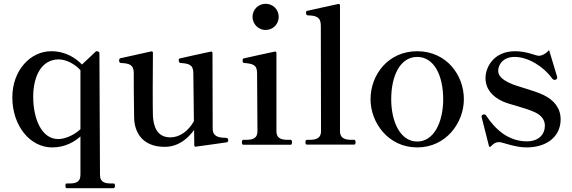

<svg xmlns="http://www.w3.org/2000/svg" viewBox="-20 -763 3015 1012"><path d="M567 204C536 204 507 200 507 158L504 -483C504 -491 494 -493 490 -493C487 -493 485 -492 482 -489C478 -484 432 -442 412 -423C382 -454 329 -493 250 -493C140 -493 45 -392 45 -250C45 -100 138 14 255 14C324 14 373 -16 404 -44V158C404 200 375 204 344 204H332C326 204 325 208 325 216C325 223 326 229 332 229H578C584 229 586 223 586 216C586 208 584 204 578 204ZM287 -30C198 -30 155 -139 155 -253C155 -346 189 -448 288 -450C329 -450 374 -426 404 -393V-82C370 -50 322 -30 287 -30Z M1165 -37C1159 -37 1153 -37 1147 -38C1123 -41 1101 -51 1101 -85L1100 -484C1100 -489 1097 -492 1091 -491C1058 -484 939 -458 928 -455C923 -453 922 -451 922 -447C922 -442 923 -432 931 -431C973 -428 999 -424 999 -378L1002 -124C970 -68 924 -39 878 -39C806 -39 789 -99 786 -152C785 -173 785 -238 785 -302C785 -375 786 -458 786 -485C786 -491 782 -493 777 -492L619 -457C616 -456 612 -456 610 -453C608 -451 608 -448 608 -445C608 -440 608 -432 617 -431C658 -429 685 -424 685 -379C685 -350 685 -219 687 -143C688 -70 727 11 848 11C922 11 972 -35 1003 -78L1004 2C1004 8 1007 11 1012 10C1046 5 1168 -11 1176 -13C1182 -15 1183 -20 1183 -24C1183 -30 1182 -37 1165 -37Z M1380 -605C1419 -605 1449 -636 1449 -674C1449 -713 1419 -743 1380 -743C1342 -743 1311 -713 1311 -674C1311 -636 1342 -605 1380 -605ZM1512 0C1517 0 1519 -5 1519 -13C1519 -21 1517 -26 1512 -26H1500C1470 -26 1437 -29 1437 -72V-484C1437 -489 1434 -492 1428 -491C1395 -484 1275 -458 1264 -455C1259 -453 1259 -450 1259 -444C1259 -438 1259 -431 1268 -431C1309 -427 1335 -424 1335 -378L1337 -72C1337 -29 1305 -26 1274 -26H1263C1257 -26 1255 -21 1255 -13C1255 -5 1257 0 1263 0Z M1847 -1C1852 -1 1854 -5 1854 -13C1854 -21 1852 -26 1847 -26H1835C1805 -26 1772 -30 1772 -72V-735C1772 -740 1769 -743 1763 -742C1728 -735 1628 -712 1604 -707C1600 -706 1597 -706 1595 -704C1593 -702 1593 -700 1593 -697C1593 -692 1594 -682 1603 -682C1644 -681 1671 -674 1671 -629L1672 -72C1672 -30 1640 -26 1610 -26H1598C1592 -26 1590 -21 1590 -13C1590 -5 1592 -1 1598 -1Z M2179 14C2332 14 2425 -117 2425 -240C2425 -369 2332 -493 2179 -493C2026 -493 1933 -369 1933 -240C1933 -117 2026 14 2179 14ZM2179 -17C2090 -17 2042 -121 2042 -240C2042 -365 2090 -463 2179 -463C2268 -463 2316 -365 2316 -240C2316 -121 2268 -17 2179 -17Z M2568 8C2581 -6 2593 -14 2610 -14C2629 -14 2693 14 2755 14C2862 14 2935 -43 2935 -134C2935 -192 2901 -236 2843 -263C2788 -289 2706 -306 2665 -326C2623 -346 2606 -365 2606 -391C2606 -415 2625 -463 2693 -463C2764 -463 2845 -412 2889 -351C2891 -348 2893 -346 2896 -344C2898 -343 2901 -342 2903 -342C2905 -342 2907 -342 2909 -343C2915 -346 2917 -349 2917 -353C2917 -354 2917 -357 2916 -360C2912 -374 2885 -464 2876 -493C2875 -499 2872 -499 2869 -494C2856 -479 2836 -469 2820 -469C2803 -469 2757 -493 2695 -493C2580 -493 2539 -406 2539 -352C2539 -296 2573 -254 2631 -228C2669 -211 2747 -196 2800 -171C2833 -156 2852 -131 2852 -101C2852 -55 2820 -18 2757 -18C2661 -18 2592 -79 2543 -153C2540 -158 2536 -160 2532 -160C2530 -160 2528 -160 2526 -159C2521 -157 2518 -153 2518 -149L2519 -144L2557 6C2559 13 2563 13 2568 8Z"/></svg>

Font: Shippori Mincho OTF SemiBold
Style: Regular
Weight: 600
Designer: FONTDASU
Foundry: FONTDASU / Google Inc. / but / Adobe
Version: Version 3.300;hotconv 1.0.109;makeotfexe 2.5.65596